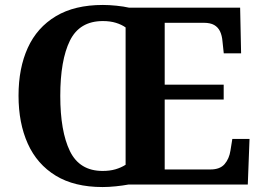

<svg xmlns="http://www.w3.org/2000/svg" viewBox="-20 -745 1059 775"><path d="M394.2 10Q280.1 10 204.9 -36Q129.6 -82 92.2 -165Q54.8 -248 54.8 -359Q54.8 -470 92.2 -552Q129.6 -634 205.4 -679.5Q281.1 -725 395.2 -725Q420.4 -725 449.9 -722Q479.4 -719 501.1 -714H949.3L953.2 -529.7H883.2L878.2 -576.8Q876.2 -601.7 868.2 -618.4Q860.1 -635.2 844.5 -644.1Q828.9 -653 802.4 -653H644.8V-403.2H882.9V-343.2H644.8V-61H829.7Q868 -61 886.6 -82.6Q905.2 -104.2 910.2 -137.2L917.8 -184.3H987.2L980.2 0H497.8Q476.6 4 447.8 7Q418.9 10 394.2 10ZM394.2 -55Q423.2 -55 445.9 -61.6Q468.6 -68.2 487 -79.9V-634.3Q470.9 -645.8 447.8 -652.9Q424.8 -660 395.2 -660Q301.2 -660 262.2 -580.9Q223.3 -501.8 223.3 -358Q223.3 -215.2 262.2 -135.1Q301.2 -55 394.2 -55Z"/></svg>

Font: Noto Serif Malayalam
Style: Regular
Weight: 400
Designer: Indian type Foundry, Jelle Bosma, Monotype Design Team
Foundry: Monotype Imaging Inc.
Version: Version 2.103